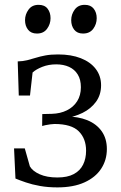

<svg xmlns="http://www.w3.org/2000/svg" viewBox="-20 -784 513 813"><path d="M223 9.5Q183 9.5 149.5 3.5Q116 -2.5 89.8 -11.5Q63.5 -20.5 45.5 -28L39.5 -155.5H85L106.5 -79.5Q118 -59.5 148.2 -46Q178.5 -32.5 223 -32.5Q265.5 -32.5 292.2 -46.8Q319 -61 331.8 -86.8Q344.5 -112.5 344.5 -146Q344.5 -197 313.5 -228Q282.5 -259 210.5 -259Q203.5 -259 192.8 -257.5Q182 -256 172.2 -254Q162.5 -252 158.5 -250.5L159 -301L199.5 -302Q235.5 -303 263.2 -316.8Q291 -330.5 306.8 -355.5Q322.5 -380.5 322.5 -414.5Q322.5 -447 309.2 -468.5Q296 -490 272.5 -500.8Q249 -511.5 218 -511.5Q186 -511.5 159.2 -501Q132.5 -490.5 118 -477L107 -379.5H59.5L55 -524Q77 -524.5 95 -529Q113 -533.5 131.2 -539.2Q149.5 -545 172 -549.2Q194.5 -553.5 226 -553.5Q281.5 -553.5 322.2 -537.5Q363 -521.5 385.5 -492Q408 -462.5 408 -423Q408 -382.5 386.5 -353Q365 -323.5 329.5 -306Q294 -288.5 251 -283L257.5 -291Q310.5 -291 349.8 -275Q389 -259 410.8 -228Q432.5 -197 432.5 -153Q432.5 -106.5 408.5 -69.8Q384.5 -33 337.8 -11.8Q291 9.5 223 9.5ZM136 -642Q111.5 -642 98.8 -658.2Q86 -674.5 86 -698.5Q86 -723 100.8 -743.2Q115.5 -763.5 143 -763.5H144Q169 -763.5 181.5 -747.2Q194 -731 194 -707Q194 -682 179.2 -662Q164.5 -642 137 -642ZM331 -642Q307 -642 294.2 -658.2Q281.5 -674.5 281.5 -698.5Q281.5 -723 296.2 -743.2Q311 -763.5 338.5 -763.5H339.5Q364 -763.5 376.8 -747.2Q389.5 -731 389.5 -707Q389.5 -682 374.8 -662Q360 -642 332 -642Z"/></svg>

Font: Merriweather 48pt Light
Style: Regular
Weight: 300
Version: Version 2.100